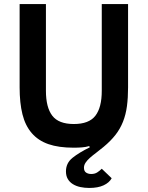

<svg xmlns="http://www.w3.org/2000/svg" viewBox="-20 -718 730 949"><path d="M207 -698V-269Q207 -187 238.5 -146Q270 -105 345 -105Q420 -105 451.5 -146Q483 -187 483 -269V-698H613V-286Q613 -235 607.5 -193.5Q602 -152 588 -116.5Q574 -81 550.5 -51Q527 -21 492 8Q473 24 455.5 37Q438 50 424.5 62Q411 74 403 86Q395 98 395 111Q395 128 405.5 135Q416 142 431 142Q448 142 460 134.5Q472 127 483 116L532 163Q520 185 492 198Q464 211 421 211Q398 211 377 206.5Q356 202 340 192Q324 182 315 166.5Q306 151 306 129Q306 88 338.5 62Q371 36 424 10L421 4Q404 9 384.5 10.5Q365 12 344 12Q270 12 219.5 -5.5Q169 -23 137 -60Q105 -97 91 -153Q77 -209 77 -286V-698Z"/></svg>

Font: IBM Plex Sans SmBld
Style: Regular
Weight: 600
Designer: Mike Abbink, Paul van der Laan, Pieter van Rosmalen
Foundry: Bold Monday
Version: Version 3.005